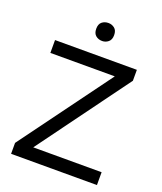

<svg xmlns="http://www.w3.org/2000/svg" viewBox="-160 -996 925 1098"><g transform="rotate(20 302.0 -447.0)"><path d="M563 -78.1V0H40.5V-66.4L446.3 -619.1H54.2V-697.3H552.2V-630.9L147 -78.1ZM308.6 -893.6Q329.6 -893.6 345.9 -880.6Q362.3 -867.7 362.3 -838.9Q362.3 -811 345.9 -797.6Q329.6 -784.2 308.6 -784.2Q285.6 -784.2 269.5 -797.6Q253.4 -811 253.4 -838.9Q253.4 -867.7 269.5 -880.6Q285.6 -893.6 308.6 -893.6Z"/></g></svg>

Font: Lunasima
Style: Regular
Weight: 400
Designer: The DocRepair Project, Monotype Design Team
Foundry: Google
Version: Version 2.009